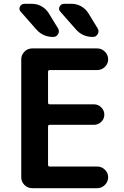

<svg xmlns="http://www.w3.org/2000/svg" viewBox="-20 -983 647 1003"><path d="M169 -830 89 -921Q77 -933 84 -948Q91 -963 108 -963H148Q174 -963 197 -950Q220 -937 234 -915L283 -835Q292 -820 283.5 -805Q275 -790 258 -790Q204 -790 169 -830ZM465 -790Q411 -790 376 -830L296 -921Q284 -933 291 -948Q298 -963 315 -963H355Q381 -963 404 -950Q427 -937 441 -915L490 -835Q499 -820 490.5 -805Q482 -790 465 -790ZM240 -617Q231 -617 231 -608V-447Q231 -438 240 -438H471Q493 -438 509 -422Q525 -406 525 -384Q525 -362 509 -346.5Q493 -331 471 -331H240Q231 -331 231 -322V-122Q231 -113 240 -113H488Q511 -113 528 -96.5Q545 -80 545 -57Q545 -34 528 -17Q511 0 488 0H148Q124 0 107.5 -17Q91 -34 91 -57V-673Q91 -696 107.5 -713Q124 -730 148 -730H488Q511 -730 528 -713Q545 -696 545 -673Q545 -650 528 -633.5Q511 -617 488 -617Z"/></svg>

Font: Rounded Mplus 1c Bold
Style: Bold
Weight: 700
Version: Version 1.059.20150529